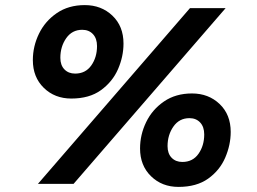

<svg xmlns="http://www.w3.org/2000/svg" viewBox="-20 -722 1008 754"><path d="M109 -486Q109 -540 133 -589.5Q157 -639 203 -670.5Q249 -702 313 -702Q378 -702 421.5 -660.5Q465 -619 465 -551Q465 -500 443.5 -450.5Q422 -401 376.5 -368Q331 -335 260 -335Q195 -335 152 -377Q109 -419 109 -486ZM129 0 726 -690H866L269 0ZM217 -495Q217 -466 233 -449.5Q249 -433 275 -433Q316 -433 338.5 -465Q361 -497 361 -541Q361 -571 345 -588Q329 -605 303 -605Q263 -605 240 -572Q217 -539 217 -495ZM530 -139Q530 -193 554 -242.5Q578 -292 624 -323.5Q670 -355 734 -355Q799 -355 842.5 -313.5Q886 -272 886 -204Q886 -153 864.5 -103Q843 -53 797.5 -20.5Q752 12 681 12Q616 12 573 -30Q530 -72 530 -139ZM638 -148Q638 -119 654 -102.5Q670 -86 696 -86Q737 -86 759.5 -118Q782 -150 782 -194Q782 -224 766 -241Q750 -258 724 -258Q684 -258 661 -225Q638 -192 638 -148Z"/></svg>

Font: Radio Canada
Style: Bold Italic
Weight: 700
Italic angle: -12°
Designer: Charles Daoud, Etienne Aubert Bonn, Alexandre Saumier Demers, Jacques Le Bailly
Foundry: Radio-Canada
Version: Version 2.104; ttfautohint (v1.8.4.7-5d5b);gftools[0.9.28.de